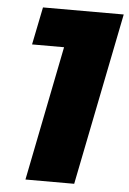

<svg xmlns="http://www.w3.org/2000/svg" viewBox="-51 -739 523 777"><g transform="rotate(5 210.0 -350.0)"><path d="M420 -700 280 0H82L191 -547H61L92 -700Z"/></g></svg>

Font: Idrija
Style: Italic
Weight: 800
Italic angle: -11.3°
Designer: Julieta Ulanovsky
Foundry: Julieta Ulanovsky
Version: Version 7.200